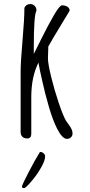

<svg xmlns="http://www.w3.org/2000/svg" viewBox="-20 -683 452 968"><path d="M292.5 -656.2Q280.8 -656.2 251.5 -606Q222.2 -555.7 187 -484.4L150.4 -411.1V-446.8Q150.4 -606.4 163.6 -628.9V-631.8Q163.6 -644.5 154.5 -653.6Q145.5 -662.6 132.8 -662.6Q111.8 -662.6 103 -643.6Q103 -587.4 93.8 -482.4Q84 -372.1 84 -320.3V-16.6Q84 -2 93 6.6Q102.1 15.1 117.2 15.1Q137.7 15.1 137.7 -8.3V-193.4Q137.7 -294.9 173.8 -367.2Q180.7 -328.6 191.9 -279.8Q207 -210.9 226.6 -144Q246.1 -77.1 268.6 -32.7Q294.4 17.1 317.4 17.1Q329.1 17.1 337.4 9.5Q345.7 2 345.7 -9.3Q345.7 -20.5 341.3 -30.5Q336.9 -40.5 326.7 -54.7L313.5 -72.8Q298.8 -97.2 276.6 -162.8Q254.4 -228.5 238 -295.2Q221.7 -361.8 221.7 -389.2L222.7 -418.9L223.6 -448.7Q231.4 -464.4 307.1 -589.4Q331.1 -627.9 331.1 -629.4Q331.1 -642.1 319.6 -649.2Q308.1 -656.2 292.5 -656.2ZM207.5 105Q207.5 96.7 199.7 89.8Q191.9 83 184.6 83Q181.6 83 180.2 85Q156.2 123.5 123.5 186.8Q90.8 250 90.8 257.3Q90.8 265.1 99.1 265.1H101.1Q103.5 265.1 107.4 262.7Q123 251 147.2 220.7Q171.4 190.4 189.5 157.7Q207.5 125 207.5 105Z"/></svg>

Font: Amatica SC
Style: Bold
Weight: 400
Designer: Vernon Adams, Ben Nathan
Foundry: newtypography
Version: Version 2.000